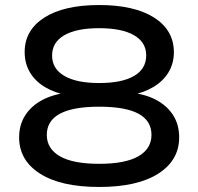

<svg xmlns="http://www.w3.org/2000/svg" viewBox="-20 -734 788 763"><path d="M374 9Q222 9 139 -44Q56 -97 56 -188Q56 -237 79.5 -274.5Q103 -312 146 -335.5Q189 -359 249 -366V-355Q197 -365 158.5 -388Q120 -411 99 -446.5Q78 -482 78 -527Q78 -614 156 -664Q234 -714 374 -714Q514 -714 592.5 -664Q671 -614 671 -526Q671 -482 649.5 -446.5Q628 -411 589 -388Q550 -365 498 -355V-366Q558 -360 601.5 -336.5Q645 -313 668.5 -275.5Q692 -238 692 -188Q692 -97 609 -44Q526 9 374 9ZM374 -83Q478 -83 530 -113Q582 -143 582 -198Q582 -254 530.5 -282Q479 -310 374 -310Q270 -310 218 -282Q166 -254 166 -198Q166 -143 218 -113Q270 -83 374 -83ZM374 -404Q464 -404 512.5 -432Q561 -460 561 -514Q561 -566 512.5 -594Q464 -622 374 -622Q284 -622 235.5 -594Q187 -566 187 -513Q187 -461 235.5 -432.5Q284 -404 374 -404Z"/></svg>

Font: Nunito Sans 10pt Expanded SemiBold
Style: Regular
Weight: 600
Width: 7
Designer: Vernon Adams
Foundry: Vernon Adams
Version: Version 3.101;gftools[0.9.27]